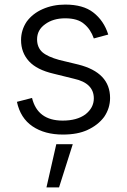

<svg xmlns="http://www.w3.org/2000/svg" viewBox="-20 -575 553 839"><path d="M348 -470Q320 -495 265 -495Q212 -495 177 -469Q142 -444 142 -403Q142 -368 165 -347Q188 -327 239 -313L322 -293Q461 -258 461 -147Q461 -102 435 -64Q408 -28 362 -7Q319 13 255 13Q175 13 122 -23Q69 -59 54 -130L120 -147Q144 -48 254 -48Q316 -48 353 -75Q390 -104 390 -145Q390 -212 303 -231L214 -253Q141 -270 107 -307Q72 -345 72 -400Q72 -444 97 -481Q123 -516 166 -535Q211 -555 265 -555Q343 -555 387 -521Q434 -485 453 -424L390 -407Q376 -447 348 -470ZM298 55 238 244H183L226 55Z"/></svg>

Font: Sinter Normal
Style: Regular
Weight: 350
Foundry: Adobe & rsms
Version: Version 1.000